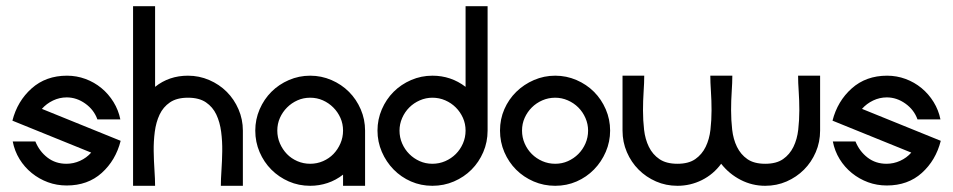

<svg xmlns="http://www.w3.org/2000/svg" viewBox="-20 -599 3073 619"><path d="M94 -143Q107 -111 133 -91Q159 -71 194 -71Q217 -71 238 -80.5Q259 -90 274 -107L20 -210Q36 -273 82 -314Q128 -355 196 -355Q227 -355 255.5 -344.5Q284 -334 307 -315Q330 -296 346 -270Q362 -244 368 -214H294Q283 -245 255 -265Q227 -285 195 -285Q172 -285 151 -275Q130 -265 115 -248L369 -145Q353 -82 308 -41.5Q263 -1 195 -1Q163 -1 134.5 -11.5Q106 -22 82.5 -41Q59 -60 43 -86Q27 -112 21 -143Z M586 -355Q622 -355 654.5 -341Q687 -327 711 -303Q735 -279 749 -246.5Q763 -214 763 -178V0H692Q692 -21 694 -50.5Q696 -80 696.5 -111.5Q697 -143 693 -174Q689 -205 677.5 -229.5Q666 -254 644 -269Q622 -284 586 -284Q550 -284 528 -269Q506 -254 494.5 -229.5Q483 -205 479 -174Q475 -143 475.5 -111.5Q476 -80 478 -50.5Q480 -21 480 0H409V-579H480V-319Q525 -355 586 -355Z M980 -355Q1016 -355 1048.5 -341Q1081 -327 1105 -303Q1129 -279 1143 -246.5Q1157 -214 1157 -178V0H1086V-36Q1063 -18 1036 -9Q1009 0 980 0Q943 0 911 -14Q879 -28 855 -52Q831 -76 817 -108.5Q803 -141 803 -178Q803 -214 817 -246.5Q831 -279 855 -303Q879 -327 911.5 -341Q944 -355 980 -355ZM980 -284Q958 -284 939 -275.5Q920 -267 905.5 -252.5Q891 -238 882.5 -219Q874 -200 874 -178Q874 -156 882.5 -136.5Q891 -117 905 -102.5Q919 -88 938.5 -79.5Q958 -71 980 -71Q1002 -71 1021.5 -79.5Q1041 -88 1055 -102.5Q1069 -117 1077.5 -136.5Q1086 -156 1086 -178Q1086 -200 1077.5 -219Q1069 -238 1054.5 -252.5Q1040 -267 1021 -275.5Q1002 -284 980 -284Z M1374 -355Q1434 -355 1481 -319V-579H1552V-178Q1552 -141 1538 -108.5Q1524 -76 1500 -52Q1476 -28 1443.5 -14Q1411 0 1374 0Q1337 0 1305 -14Q1273 -28 1249 -52.5Q1225 -77 1211 -109.5Q1197 -142 1197 -178Q1197 -214 1211 -246.5Q1225 -279 1249 -303Q1273 -327 1305.5 -341Q1338 -355 1374 -355ZM1374 -284Q1353 -284 1333.5 -275.5Q1314 -267 1299.5 -252.5Q1285 -238 1276.5 -218.5Q1268 -199 1268 -178Q1268 -156 1276.5 -136.5Q1285 -117 1299.5 -102.5Q1314 -88 1333 -79.5Q1352 -71 1374 -71Q1396 -71 1415.5 -79.5Q1435 -88 1449.5 -102.5Q1464 -117 1472.5 -136.5Q1481 -156 1481 -178Q1481 -200 1472.5 -219Q1464 -238 1449.5 -252.5Q1435 -267 1415.5 -275.5Q1396 -284 1374 -284Z M1770 -355Q1806 -355 1838.5 -341Q1871 -327 1895 -303Q1919 -279 1933 -246.5Q1947 -214 1947 -178Q1947 -142 1933 -109.5Q1919 -77 1895 -52.5Q1871 -28 1839 -14Q1807 0 1770 0Q1733 0 1700.5 -14Q1668 -28 1644 -52Q1620 -76 1606 -108.5Q1592 -141 1592 -178Q1592 -215 1606 -247Q1620 -279 1644.5 -303Q1669 -327 1701.5 -341Q1734 -355 1770 -355ZM1770 -284Q1748 -284 1728.5 -275.5Q1709 -267 1694.5 -252.5Q1680 -238 1671.5 -219Q1663 -200 1663 -178Q1663 -156 1671.5 -136.5Q1680 -117 1694.5 -102.5Q1709 -88 1728.5 -79.5Q1748 -71 1770 -71Q1792 -71 1811 -79.5Q1830 -88 1844.5 -102.5Q1859 -117 1867.5 -136.5Q1876 -156 1876 -178Q1876 -199 1867.5 -218.5Q1859 -238 1844.5 -252.5Q1830 -267 1810.5 -275.5Q1791 -284 1770 -284Z M2164 0Q2127 0 2095 -14Q2063 -28 2039 -52Q2015 -76 2001 -108.5Q1987 -141 1987 -178V-355H2057Q2057 -333 2055 -303.5Q2053 -274 2053 -242.5Q2053 -211 2056.5 -180.5Q2060 -150 2072 -125.5Q2084 -101 2106 -86Q2128 -71 2164 -71Q2200 -71 2221.5 -86Q2243 -101 2255 -125.5Q2267 -150 2270.5 -181Q2274 -212 2274 -243.5Q2274 -275 2272 -304.5Q2270 -334 2270 -355H2341Q2341 -333 2339 -304Q2337 -275 2337 -243.5Q2337 -212 2340.5 -181Q2344 -150 2356 -125.5Q2368 -101 2389.5 -86Q2411 -71 2447 -71Q2483 -71 2504.5 -86Q2526 -101 2538 -125.5Q2550 -150 2553.5 -181Q2557 -212 2557 -243.5Q2557 -275 2555 -304Q2553 -333 2553 -355H2624V-178Q2624 -141 2610 -108.5Q2596 -76 2572 -52Q2548 -28 2516 -14Q2484 0 2447 0Q2405 0 2368 -19Q2331 -38 2305 -71Q2280 -37 2243 -18.5Q2206 0 2164 0Z M2738 -143Q2751 -111 2777 -91Q2803 -71 2838 -71Q2861 -71 2882 -80.5Q2903 -90 2918 -107L2664 -210Q2680 -273 2726 -314Q2772 -355 2840 -355Q2871 -355 2899.5 -344.5Q2928 -334 2951 -315Q2974 -296 2990 -270Q3006 -244 3012 -214H2938Q2927 -245 2899 -265Q2871 -285 2839 -285Q2816 -285 2795 -275Q2774 -265 2759 -248L3013 -145Q2997 -82 2952 -41.5Q2907 -1 2839 -1Q2807 -1 2778.5 -11.5Q2750 -22 2726.5 -41Q2703 -60 2687 -86Q2671 -112 2665 -143Z"/></svg>

Font: Googee
Style: Regular
Weight: 400
Designer: Peter Wiegel
Foundry: CATFonts Peter Wiegel
Version: 1.000